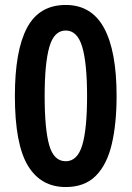

<svg xmlns="http://www.w3.org/2000/svg" viewBox="-20 -744 531 774"><path d="M450 -357Q450 -245 430.5 -162.5Q411 -80 366 -35Q321 10 245 10Q144 10 92 -77Q40 -164 40 -357Q40 -540 89 -632Q138 -724 245 -724Q349 -724 399.5 -631Q450 -538 450 -357ZM160 -357Q160 -223 178.5 -158.5Q197 -94 245 -94Q292 -94 311.5 -158.5Q331 -223 331 -357Q331 -489 311.5 -555Q292 -621 245 -621Q198 -621 179 -555Q160 -489 160 -357Z"/></svg>

Font: Noto Sans Myanmar UI Condensed SemiBold
Style: Regular
Weight: 600
Width: 3
Designer: Monotype Design Team
Foundry: Monotype Imaging Inc.
Version: Version 2.103; ttfautohint (v1.8.4.7-5d5b)